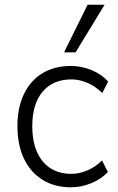

<svg xmlns="http://www.w3.org/2000/svg" viewBox="-20 -787 501 815"><path d="M281 8Q211 8 160 -24Q109 -56 81.5 -114Q54 -172 54 -252Q54 -330 81.5 -387.5Q109 -445 160 -476Q211 -507 281 -507Q326 -507 368.5 -489.5Q411 -472 439 -441L414 -392Q385 -421 350.5 -435.5Q316 -450 284 -450Q205 -450 161 -398Q117 -346 117 -251Q117 -156 161 -102.5Q205 -49 283 -49Q316 -49 350.5 -63.5Q385 -78 413 -106L438 -57Q410 -27 367.5 -9.5Q325 8 281 8ZM252 -565 352 -767H424L301 -565Z"/></svg>

Font: Nunitoga
Style: Light
Weight: 300
Designer: Vernon Adams
Foundry: Vernon Adams
Version: Version 1.0